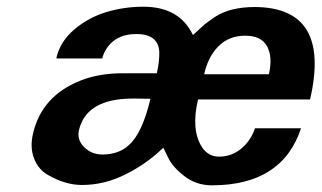

<svg xmlns="http://www.w3.org/2000/svg" viewBox="-20 -535 953 569"><path d="M148.9 -361.8 147 -362.8Q157.7 -411.1 199.2 -446.8Q240.7 -482.4 293.9 -498.8Q347.2 -515.1 404.8 -515.1Q511.7 -515.1 551.8 -431.2Q559.6 -438 570.8 -448.5Q582 -459 585.9 -462.2Q589.8 -465.3 598.6 -471.9Q607.4 -478.5 620.1 -486.8Q664.1 -514.2 735.8 -514.2Q961.9 -512.7 898.9 -240.2H566.9Q545.4 -149.9 579.1 -98.1Q597.7 -70.8 628.9 -70.8Q666 -70.8 694.3 -94Q722.7 -117.2 735.8 -154.8H872.1Q816.4 14.2 607.9 14.2Q560.5 14.2 524.9 -14.2Q489.3 -42.5 478 -68.8L463.9 -97.2Q414.6 -49.3 351.8 -18.1Q289.1 13.2 223.1 13.2Q173.8 13.2 123 -16.1Q94.7 -31.2 81.3 -64.5Q67.9 -97.7 78.1 -140.1Q104 -250.5 217.8 -295.9Q272.5 -317.9 344.2 -317.9H444.8Q452.6 -353.5 452.1 -379.4Q451.7 -405.3 435.1 -419.7Q418.5 -434.1 383.8 -434.1Q314.9 -434.1 288.1 -377Q284.2 -367.7 283.2 -361.8ZM776.9 -314.9Q788.6 -366.2 771.5 -397.7Q754.4 -429.2 707 -429.2Q658.7 -429.2 627.7 -398.2Q596.7 -367.2 585 -314.9ZM213.9 -148.9Q207.5 -120.6 229.5 -98.9Q251.5 -77.1 283.2 -77.1Q331.1 -77.1 360.8 -104Q401.4 -138.7 425.8 -242.2Q373.5 -243.7 351.1 -242.2Q233.9 -234.9 213.9 -148.9Z"/></svg>

Font: Perun
Style: Bold Italic
Weight: 700
Italic angle: -12°
Foundry: Copyright (c) Stefan Peev, Context Ltd, 2016
Version: Version 001.000